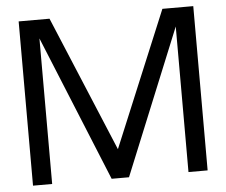

<svg xmlns="http://www.w3.org/2000/svg" viewBox="-51 -770 977 829"><g transform="rotate(-5 437.5 -356.0)"><path d="M815.9 0H732.9V-630.9L475.1 0H399.9L142.1 -630.9V0H59.1V-711.9H192.9L438 -125L682.1 -711.9H815.9Z"/></g></svg>

Font: Creato Display
Style: Regular
Weight: 400
Version: Version 1.000